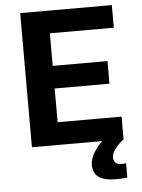

<svg xmlns="http://www.w3.org/2000/svg" viewBox="-59 -734 725 981"><g transform="rotate(-5 303.5 -244.0)"><path d="M82 0V-688H552V-572H224V-405H505V-289H224V-116H552V0ZM495 200Q449 200 423.5 188.5Q398 177 388.5 158.5Q379 140 379 118Q379 86 400 52Q421 18 454 -10L553 0Q540 9 525 24Q510 39 500 56Q490 73 490 89Q490 105 499.5 115Q509 125 537 125Q540 125 544.5 124.5Q549 124 554 123V197Q527 200 495 200Z"/></g></svg>

Font: Saira SemiBold
Style: Regular
Weight: 600
Designer: Hector Gatti with collaboration of the Omnibus-Type team
Foundry: Omnibus-Type
Version: Version 1.100; ttfautohint (v1.8.3)